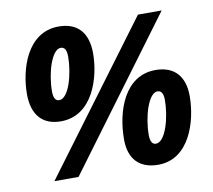

<svg xmlns="http://www.w3.org/2000/svg" viewBox="-80 -816 1017 917"><g transform="rotate(-10 428.0 -357.5)"><path d="M194 -276C350 -276 401 -455 401 -569C401 -672 350 -724 261 -724C106 -724 56 -549 56 -432C56 -333 103 -276 194 -276ZM230 0 759 -714H644L113 0ZM203 -377C185 -377 176 -393 176 -424C176 -512 209 -622 253 -622C272 -622 281 -606 281 -575C281 -495 251 -377 203 -377ZM616 9C768 9 820 -168 820 -288C820 -387 769 -439 680 -439C531 -439 475 -277 475 -138C475 -45 523 9 616 9ZM622 -92C604 -92 595 -108 595 -139C595 -227 628 -337 672 -337C691 -337 700 -321 700 -290C700 -210 670 -92 622 -92Z"/></g></svg>

Font: BC Sans
Style: Bold Italic
Weight: 700
Italic angle: -12°
Designer: Monotype Design Team
Province of B.C.
Foundry: Monotype Imaging Inc.
Version: Version 2.000;GOOG;noto-source:20170915:90ef993387c0